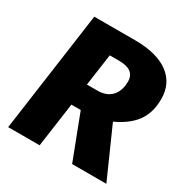

<svg xmlns="http://www.w3.org/2000/svg" viewBox="-160 -828 930 962"><g transform="rotate(30 305.0 -347.5)"><path d="M610 -507C610 -621 522 -695 351 -695H113L16 0H198L234 -256H288L386 0H584L457 -286C583 -345 610 -422 610 -507ZM277 -566H329C391 -566 422 -545 422 -496C422 -442 395 -382 313 -382H251Z"/></g></svg>

Font: Fira Sans ExtraBold
Style: Italic
Weight: 800
Italic angle: -8°
Designer: bBox Type GmbH & Carrois Corporate GbR & Edenspiekermann AG
Foundry: bBox Type GmbH & Carrois Corporate GbR & Edenspiekermann AG
Version: Version 4.301;PS 004.301;hotconv 1.0.88;makeotf.lib2.5.64775